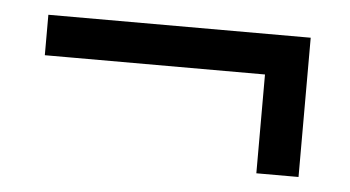

<svg xmlns="http://www.w3.org/2000/svg" viewBox="-31 -442 603 331"><g transform="rotate(5 270.5 -276.5)"><path d="M41 -327V-397H495V-156H422V-356L447 -327Z"/></g></svg>

Font: Source Serif 4 18pt SemiBold
Style: Italic
Weight: 600
Italic angle: -12°
Designer: Frank Grießhammer
Foundry: Adobe Systems Incorporated
Version: Version 4.004;hotconv 1.0.116;makeotfexe 2.5.65601